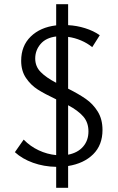

<svg xmlns="http://www.w3.org/2000/svg" viewBox="-20 -786 561 916"><path d="M248 10Q189 9 137.5 -9.5Q86 -28 51 -60L93 -120Q124 -88 164.5 -69Q205 -50 248 -46V-312Q193 -338 160 -359Q127 -380 104 -414Q81 -448 81 -496Q81 -567 126.5 -611.5Q172 -656 248 -665V-766H305V-666Q346 -664 386 -651.5Q426 -639 456 -618L420 -561Q397 -580 366.5 -593Q336 -606 305 -610V-363Q355 -338 389.5 -314Q424 -290 446.5 -253.5Q469 -217 469 -166Q469 -94 424.5 -50Q380 -6 305 6V110H248ZM248 -391V-612Q199 -606 173.5 -576Q148 -546 148 -507Q148 -469 174 -442.5Q200 -416 248 -391ZM402 -159Q402 -202 377 -230.5Q352 -259 305 -284V-48Q351 -57 376.5 -86.5Q402 -116 402 -159Z"/></svg>

Font: QiushuiShotai Bright
Style: Regular
Weight: 400
Designer: Christian Thalmann (Catharsis Fonts)
Version: Version 1.250;